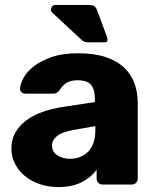

<svg xmlns="http://www.w3.org/2000/svg" viewBox="-20 -745 630 775"><path d="M215 10Q175 10 140 -2Q105 -14 80 -35Q55 -56 40.5 -84Q26 -112 26 -145Q26 -181 41.5 -209Q57 -237 84.5 -258Q112 -279 151 -293Q190 -307 238 -314L363 -333V-347Q363 -383 348 -402Q333 -421 293 -421Q264 -421 247.5 -410Q231 -399 220 -380Q210 -367 195 -367H83Q72 -367 66 -373.5Q60 -380 61 -389Q62 -406 75 -430.5Q88 -455 116 -477Q144 -499 188 -514.5Q232 -530 295 -530Q360 -530 405.5 -515Q451 -500 480 -473Q509 -446 522.5 -409.5Q536 -373 536 -329V-25Q536 -14 529 -7Q522 0 511 0H395Q384 0 377 -7Q370 -14 370 -25V-60Q350 -31 311.5 -10.5Q273 10 215 10ZM262 -104Q307 -104 336 -133Q365 -162 365 -222V-236L280 -221Q232 -213 211 -196.5Q190 -180 190 -158Q190 -132 211.5 -118Q233 -104 262 -104ZM342 -574Q328 -574 321 -576.5Q314 -579 306 -587L192 -693Q183 -701 187 -713Q191 -725 205 -725H334Q347 -725 356 -722.5Q365 -720 371 -706L410 -601Q414 -592 414 -583Q414 -574 400 -574Z"/></svg>

Font: Fz Rubik
Style: Bold
Weight: 700
Designer: Hubert and Fischer
Foundry: Hubert and Fischer
Version: Vit hóa bi FontZin.com